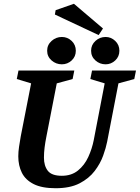

<svg xmlns="http://www.w3.org/2000/svg" viewBox="-20 -988 741 1018"><path d="M275 10Q202 10 158.5 -12Q115 -34 96 -72Q77 -110 77 -159Q77 -183 81 -210Q85 -237 90 -265L145 -546L69 -569L78 -614H374L365 -569L281 -546L226 -264Q220 -234 216.5 -206.5Q213 -179 213 -152Q213 -109 233.5 -82.5Q254 -56 308 -56Q359 -56 393.5 -84Q428 -112 448 -155.5Q468 -199 477 -245L535 -546L459 -569L468 -614H701L692 -569L608 -546L548 -236Q542 -205 527 -163Q512 -121 482 -81.5Q452 -42 402 -16Q352 10 275 10ZM540 -647Q509 -647 486 -667.5Q463 -688 463 -719Q463 -750 486 -771Q509 -792 540 -792Q569 -792 591 -771Q613 -750 613 -719Q613 -688 591 -667.5Q569 -647 540 -647ZM308 -647Q277 -647 253.5 -667.5Q230 -688 230 -719Q230 -750 253.5 -771Q277 -792 308 -792Q338 -792 360 -771Q382 -750 382 -719Q382 -688 360 -667.5Q338 -647 308 -647ZM503 -802 271 -911 275 -934 372 -968 526 -837Z"/></svg>

Font: Manuale
Style: Bold Italic
Weight: 700
Italic angle: -11°
Version: Version 1.002